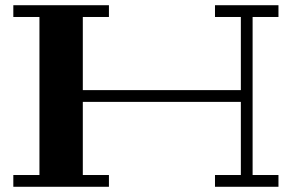

<svg xmlns="http://www.w3.org/2000/svg" viewBox="-20 -715 1118 735"><path d="M947 -650V-45H1046V0H803V-45H902V-325H297V-45H397V0H31V-45H131V-650H31V-695H397V-650H297V-370H902V-650H803V-695H1046V-650Z"/></svg>

Font: Geostar Fill
Style: Regular
Weight: 400
Designer: Joe Prince
Foundry: Joe Prince
Version: Version 1.002